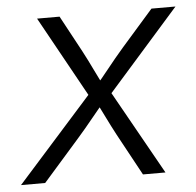

<svg xmlns="http://www.w3.org/2000/svg" viewBox="-65 -573 632 618"><g transform="rotate(-5 251.5 -264.5)"><path d="M-21.5 0 242.2 -295.4 233.4 -246.1 76.7 -529.3H149.4L212.4 -412.6Q229.5 -380.4 244.1 -349.6Q258.8 -318.8 273.9 -289.1H241.2Q267.1 -318.8 291.5 -349.6Q315.9 -380.4 343.8 -412.6L446.3 -529.3H523.9L272.9 -245.1L280.8 -293.5L445.3 0H372.6L299.8 -133.8Q283.2 -165 269 -194.1Q254.9 -223.1 239.7 -252H272.9Q248.5 -223.1 225.1 -194.1Q201.7 -165 174.3 -133.8L56.6 0Z"/></g></svg>

Font: Inter 24pt Light
Style: Italic
Weight: 300
Italic angle: -9.3988°
Designer: Rasmus Andersson
Foundry: rsms
Version: Version 4.001;git-66647c0bb